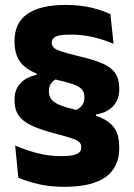

<svg xmlns="http://www.w3.org/2000/svg" viewBox="-20 -672 531 760"><path d="M273 -233.5Q294 -241 304 -253.8Q314 -266.5 314 -284.5V-287Q314 -307 303.8 -318.5Q293.5 -330 269.5 -338.5Q245.5 -347 203 -356.5Q141.5 -370.5 105.2 -389.8Q69 -409 53.2 -437.5Q37.5 -466 37.5 -505.5V-510Q37.5 -582 89 -617.2Q140.5 -652.5 240.5 -652.5Q296.5 -652.5 341.2 -641.8Q386 -631 417 -616L429.5 -498.5Q394.5 -514 351 -524.5Q307.5 -535 259.5 -535Q215.5 -535 200.2 -527Q185 -519 185 -504V-502Q185 -491.5 192.5 -483.8Q200 -476 223.5 -468.2Q247 -460.5 294 -449Q348.5 -436.5 383.5 -421.8Q418.5 -407 435.2 -383.8Q452 -360.5 452 -322V-317.5Q452 -277.5 427.2 -251.2Q402.5 -225 360 -219L360.5 -189ZM215 -364.5Q194 -357 183.8 -344Q173.5 -331 173.5 -313.5V-310.5Q173.5 -292.5 182.8 -279.5Q192 -266.5 215.5 -256.8Q239 -247 283 -236.5Q343 -223 380.2 -206Q417.5 -189 434.8 -161.8Q452 -134.5 452 -89.5V-85Q452 -10.5 398.5 28.5Q345 67.5 234.5 67.5Q176.5 67.5 131 56.5Q85.5 45.5 52.5 31.5L40 -96Q77.5 -79.5 123.8 -66.8Q170 -54 223 -54Q265.5 -54 283.5 -62.2Q301.5 -70.5 301.5 -87.5V-90Q301.5 -102.5 292.8 -110.2Q284 -118 261.2 -125.5Q238.5 -133 196 -144Q139.5 -159 104.8 -175.2Q70 -191.5 53.8 -215Q37.5 -238.5 37.5 -274V-279Q37.5 -318 61.5 -343Q85.5 -368 125 -375.5L124.5 -399Z"/></svg>

Font: Anek Telugu
Style: Bold
Weight: 700
Designer: Omkar Bhoir (Telugu), Yesha Goshar (Latin)
Foundry: Ek Type
Version: Version 1.003